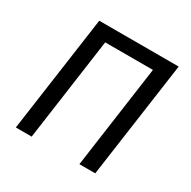

<svg xmlns="http://www.w3.org/2000/svg" viewBox="-155 -837 979 986"><g transform="rotate(30 334.5 -344.5)"><path d="M533 0H439L524 -608H241L156 0H62L159 -689H630Z"/></g></svg>

Font: Fira Sans
Style: Italic
Weight: 400
Italic angle: -8°
Designer: bBox Type GmbH & Carrois Corporate GbR & Edenspiekermann AG
Foundry: bBox Type GmbH & Carrois Corporate GbR & Edenspiekermann AG
Version: Version 4.301